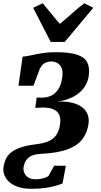

<svg xmlns="http://www.w3.org/2000/svg" viewBox="-68 -881 617 1170"><path d="M123 269.5Q62.5 269.5 23 250.5Q-16.5 231.5 -34 201Q-51.5 170.5 -47 138Q-43 111.5 -33 89.2Q-23 67 -1.5 49Q20 31 57 18Q94 5 151.5 -2Q190.5 -6.5 221 -17.5Q251.5 -28.5 271.5 -53.5Q291.5 -78.5 298 -124.5Q303 -159 292.2 -182.5Q281.5 -206 252.5 -217Q223.5 -228 173.5 -225L147 -223.5L155.5 -286.5L187 -286Q214.5 -285.5 240.5 -296.5Q266.5 -307.5 285.8 -335Q305 -362.5 311.5 -411Q316.5 -445 307.5 -466.2Q298.5 -487.5 281.5 -497Q264.5 -506.5 244 -506.5Q230 -506.5 211 -499.8Q192 -493 175 -463L136 -358.5H44.5L70 -536Q93 -537.5 122.5 -544.2Q152 -551 189 -557Q226 -563 271.5 -563Q353.5 -563 400 -548.2Q446.5 -533.5 463 -502Q479.5 -470.5 473 -420.5Q468.5 -387 452.5 -359.8Q436.5 -332.5 411.2 -312.5Q386 -292.5 352.8 -279.8Q319.5 -267 279 -262Q349.5 -265 394 -248.2Q438.5 -231.5 458 -200Q477.5 -168.5 471.5 -127Q464.5 -76 436.5 -36.2Q408.5 3.5 347.8 27.5Q287 51.5 180 56.5Q152 58 133 64.8Q114 71.5 102.2 82.8Q90.5 94 84.2 108.2Q78 122.5 75.5 138Q73 156 80.5 173.2Q88 190.5 105.2 201Q122.5 211.5 148 211.5Q170 211.5 191.5 206.5Q213 201.5 227 192L262 129H333.5L313 237Q295.5 244 269.8 251.5Q244 259 208 264.2Q172 269.5 123 269.5ZM134 -833.5 192.5 -861Q217.5 -831 243.5 -798.8Q269.5 -766.5 297 -735.5Q334.5 -766.5 370.2 -798.8Q406 -831 445.5 -861L500.5 -833.5L326.5 -625.5H241Z"/></svg>

Font: Merriweather 24pt Black
Style: Italic
Weight: 900
Italic angle: -7.8°
Designer: Eben Sorkin
Foundry: Eben Sorkin
Version: Version 2.101